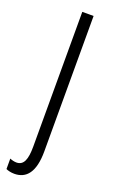

<svg xmlns="http://www.w3.org/2000/svg" viewBox="-159 -569 505 846"><g transform="rotate(20 93.5 -145.5)"><path d="M32 241C88 241 123 201 123 103V-532H70V100C70 160 58 191 24 191C14 191 2 188 -7 184V233C1 237 16 241 32 241Z"/></g></svg>

Font: Noto Sans Armenian ExtraCondensed Light
Style: Regular
Weight: 300
Width: 2
Designer: Monotype Design Team
Foundry: Monotype Imaging Inc.
Version: Version 2.008